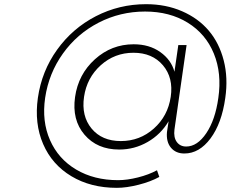

<svg xmlns="http://www.w3.org/2000/svg" viewBox="-20 -736 1114 928"><path d="M163.1 -263.2Q181.6 -392.1 255.9 -495.6Q330.1 -599.1 443.1 -657.5Q556.2 -715.8 686 -715.8Q781.7 -715.8 860.1 -681.6Q938.5 -647.5 989 -587.9Q1039.6 -528.3 1061.3 -443.8Q1083 -359.4 1068.8 -262.2Q1051.8 -140.1 997.6 -67.1Q943.4 5.9 871.1 5.9Q829.6 5.9 806.2 -22.2Q782.7 -50.3 787.1 -98.1L794.9 -149.9Q757.3 -86.4 693.6 -49.8Q629.9 -13.2 556.2 -13.2Q449.7 -13.2 388.4 -85Q327.1 -156.7 342.8 -267.1Q358.4 -377 438.7 -449.5Q519 -522 626 -522Q701.7 -522 754.6 -484.4Q807.6 -446.8 823.2 -389.2L841.8 -518.1H881.8L823.2 -109.9Q818.4 -71.8 834.5 -49.8Q850.6 -27.8 879.9 -27.8Q933.6 -27.8 977.1 -92.3Q1020.5 -156.7 1035.2 -262.2Q1052.7 -381.3 1013.7 -476.8Q974.6 -572.3 887.5 -626.2Q800.3 -680.2 681.2 -680.2Q561 -680.2 456.8 -626.5Q352.5 -572.8 284.2 -477.3Q215.8 -381.8 198.2 -263.2Q181.6 -149.9 221.7 -58.8Q261.7 32.2 348.1 83.5Q434.6 134.8 550.8 134.8Q594.2 134.8 646.7 121.6Q699.2 108.4 738.8 86.9L750 119.1Q708.5 142.1 649.9 157Q591.3 171.9 544.9 171.9Q418.5 171.9 325 115.7Q231.4 59.6 188.5 -39.8Q145.5 -139.2 163.1 -263.2ZM386.2 -268.1Q372.6 -175.3 422.6 -114.7Q472.7 -54.2 564 -54.2Q655.8 -54.2 723.6 -114.7Q791.5 -175.3 805.2 -268.1Q818.8 -359.9 767.6 -420.4Q716.3 -481 625 -481Q534.2 -481 467 -420.7Q399.9 -360.4 386.2 -268.1Z"/></svg>

Font: Trueno UltraLight
Style: Italic
Weight: 250
Designer: Julieta Ulanovsky
Foundry: Julieta Ulanovsky
Version: Version 3.001b | FøM Fix